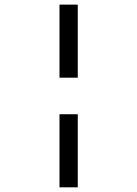

<svg xmlns="http://www.w3.org/2000/svg" viewBox="-20 -801 587 821"><path d="M234.4 0V-312.5H312.5V0ZM234.4 -468.8V-781.2H312.5V-468.8Z"/></svg>

Font: Luculent
Style: Regular
Weight: 400
Monospace: yes
Designer: Andrew Kensler
Version: Version 1.0.0-845fa02f9341